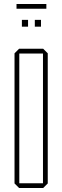

<svg xmlns="http://www.w3.org/2000/svg" viewBox="-20 -945 313 965"><path d="M76 0 53 -23V-677L76 -700H197L220 -677V-23L197 0ZM77 -676V-24H196V-676ZM63 -901V-925H213V-901ZM90 -811V-845H121V-811ZM155 -811V-845H186V-811Z"/></svg>

Font: Foldit Thin Thin
Style: Regular
Weight: 250
Version: Version 1.003